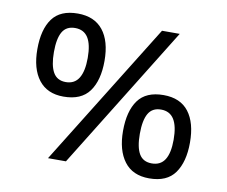

<svg xmlns="http://www.w3.org/2000/svg" viewBox="-73 -722 973 822"><g transform="rotate(10 414.0 -311.0)"><path d="M569 -622H646L261 0H183ZM202 -271Q131 -271 94 -319Q57 -367 57 -452Q57 -538 91.5 -585Q126 -632 202 -632Q274 -632 311.5 -585Q349 -538 349 -452Q349 -367 314 -319Q279 -271 202 -271ZM201 -334Q239 -334 257.5 -364Q276 -394 276 -452Q276 -511 257.5 -540Q239 -569 201 -569Q163 -569 146 -540Q129 -511 129 -452Q129 -394 146 -364Q163 -334 201 -334ZM624 10Q552 10 515.5 -38.5Q479 -87 479 -171Q479 -257 513.5 -304.5Q548 -352 624 -352Q697 -352 733.5 -304.5Q770 -257 770 -171Q770 -87 735.5 -38.5Q701 10 624 10ZM624 -55Q662 -55 680.5 -84Q699 -113 699 -171Q699 -230 680.5 -259.5Q662 -289 624 -289Q586 -289 569 -259.5Q552 -230 552 -171Q552 -113 569 -84Q586 -55 624 -55Z"/></g></svg>

Font: bangla25
Style: Book
Weight: 400
Designer: Jelle Bosma - Monotype Design Team
Foundry: Monotype Imaging Inc.
Version: Version 2.003